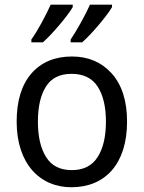

<svg xmlns="http://www.w3.org/2000/svg" viewBox="-20 -786 610 816"><path d="M520 -269C520 -357.4 498 -425.8 454.6 -474.1C411.1 -522 355 -545.9 286.1 -545.9C213.4 -545.9 155.8 -522 113.8 -474.1C71.8 -425.8 50.8 -357.4 50.8 -269C50.8 -90.8 148.9 9.8 283.2 9.8C428.2 9.8 520 -90.8 520 -269ZM141.1 -269C141.1 -332 152.3 -381.8 175.3 -418C197.8 -454.1 233.9 -472.2 284.2 -472.2C334.5 -472.2 371.6 -454.1 395 -418C418.5 -381.8 430.2 -332 430.2 -269C430.2 -205.6 418.5 -155.3 395 -118.7C371.6 -81.5 335 -63 285.2 -63C234.9 -63 198.7 -81.5 175.8 -118.7C152.8 -155.3 141.1 -205.6 141.1 -269ZM362.3 -766.1C352.1 -743.2 339.4 -717.8 323.2 -689C307.1 -660.2 293 -636.7 280.3 -618.2V-606H329.1C369.6 -641.1 437.5 -722.2 456.1 -755.9V-766.1ZM195.3 -766.1C185.1 -743.2 172.4 -717.8 156.7 -689C141.1 -660.2 126.5 -636.7 113.3 -618.2V-606H162.1C202.6 -641.1 270.5 -722.2 289.1 -755.9V-766.1Z"/></svg>

Font: Avrile Sans
Style: Regular
Weight: 400
Designer: Monotype Design Team, Google (font), Stefan Peev (BGR Cyrillic), Cristiano Sobral (main changes)
Foundry: The Avrile Sans Project Authors
Version: Version 3.110